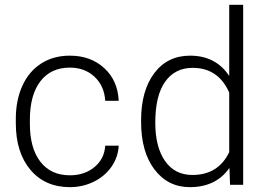

<svg xmlns="http://www.w3.org/2000/svg" viewBox="-20 -770 1111 800"><path d="M271.5 -39.6Q332.5 -39.6 373.8 -74Q415 -108.4 418.5 -163.1H474.6Q472.2 -114.7 444.3 -75Q416.5 -35.2 370.4 -12.7Q324.2 9.8 271.5 9.8Q167.5 9.8 106.7 -62.5Q45.9 -134.8 45.9 -256.8V-274.4Q45.9 -352.5 73.2 -412.6Q100.6 -472.7 151.6 -505.4Q202.6 -538.1 271 -538.1Q357.9 -538.1 414.3 -486.3Q470.7 -434.6 474.6 -350.1H418.5Q414.6 -412.1 373.8 -450.2Q333 -488.3 271 -488.3Q191.9 -488.3 148.2 -431.2Q104.5 -374 104.5 -271V-253.9Q104.5 -152.8 148.2 -96.2Q191.9 -39.6 271.5 -39.6Z M567.9 -269Q567.9 -392.1 622.8 -465.1Q677.7 -538.1 772 -538.1Q878.9 -538.1 935.1 -453.6V-750H993.2V0H938.5L936 -70.3Q879.9 9.8 771 9.8Q679.7 9.8 623.8 -63.7Q567.9 -137.2 567.9 -262.2ZM627 -258.8Q627 -157.7 667.5 -99.4Q708 -41 781.7 -41Q889.6 -41 935.1 -136.2V-384.3Q889.6 -487.3 782.7 -487.3Q709 -487.3 668 -429.4Q627 -371.6 627 -258.8Z"/></svg>

Font: RobotoDraft Light
Style: Regular
Weight: 300
Version: Version 2.001151; 2014